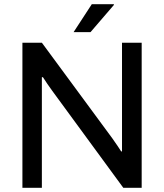

<svg xmlns="http://www.w3.org/2000/svg" viewBox="-20 -888 776 908"><path d="M328 -736 414 -868H518L519 -865L408 -736ZM86 0V-686H178L511 -234Q542 -190 553 -172H557V-686H650V0H563L226 -460Q202 -493 183 -523H178V0Z"/></svg>

Font: Archivo
Style: Regular
Weight: 400
Designer: Hector Gatti
Foundry: Omnibus-Type
Version: Version 2.001